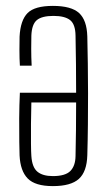

<svg xmlns="http://www.w3.org/2000/svg" viewBox="-20 -626 369 652"><path d="M159.5 -606Q222 -606 248.5 -581.8Q275 -557.5 276.5 -502Q277.5 -459.5 278.2 -410.2Q279 -361 279 -308.8Q279 -256.5 278.5 -203.2Q278 -150 276.5 -99Q275 -43 247.8 -18.5Q220.5 6 159.5 6Q99.5 6 74.2 -19.8Q49 -45.5 46.5 -98Q46 -109 45.5 -143.8Q45 -178.5 45.2 -223.8Q45.5 -269 47.5 -311H238.5Q238.5 -359 238 -408Q237.5 -457 236.5 -505Q236 -543.5 218 -557.8Q200 -572 161.5 -572Q122.5 -572 105.2 -557.8Q88 -543.5 86.5 -505Q86 -490 86 -460.5Q86 -431 87.5 -403H47.5Q46 -426.5 46 -456.5Q46 -486.5 46.5 -502Q49.5 -557.5 73.8 -581.8Q98 -606 159.5 -606ZM238.5 -278H86.5Q85.5 -242.5 85.2 -205.2Q85 -168 85.2 -138.2Q85.5 -108.5 86.5 -96Q89 -58 107 -43Q125 -28 159.5 -28Q201.5 -28 218.8 -45.2Q236 -62.5 236.5 -96Q237.5 -139 238 -184.5Q238.5 -230 238.5 -278Z"/></svg>

Font: Big Shoulders Text Thin Thin
Style: Regular
Weight: 250
Version: Version 2.002